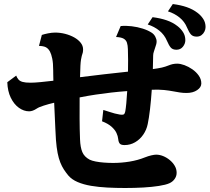

<svg xmlns="http://www.w3.org/2000/svg" viewBox="-20 -897 1040 950"><path d="M835 -877Q874 -872.1 904.3 -861.6Q934.6 -851.1 958 -833Q974.6 -820.3 985.8 -803Q997.1 -785.6 997.1 -763.2Q997.1 -752 991.7 -741Q986.3 -730 976.6 -722.9Q966.8 -715.8 953.1 -715.8Q934.6 -715.8 925 -726.3Q915.5 -736.8 905.8 -759.8Q893.6 -790 868.4 -810.3Q843.3 -830.6 811 -840.8ZM734.9 -812Q773.9 -807.1 804.4 -796.6Q835 -786.1 857.9 -768.1Q874.5 -755.4 885.7 -738Q897 -720.7 897 -698.2Q897 -680.7 885 -665.8Q873 -650.9 853 -650.9Q834.5 -650.9 825.2 -661.4Q815.9 -671.9 806.2 -694.8Q793.5 -725.1 768.3 -745.4Q743.2 -765.6 710.9 -775.9ZM60.1 -522.9Q64.5 -511.7 71.3 -503.7Q78.1 -495.6 91.8 -491.7Q105.5 -487.8 130.9 -487.8Q149.9 -487.8 180.2 -490.7Q210.4 -493.7 244.1 -497.6Q243.7 -517.1 243.4 -530.5Q243.2 -543.9 243.2 -548.8Q243.2 -584.5 238.5 -606.9Q233.9 -629.4 227.1 -642.1Q218.8 -657.2 206.8 -663.3Q194.8 -669.4 172.9 -669.9L187 -724.1Q198.2 -728 217.3 -731.9Q236.3 -735.8 252.9 -735.8Q277.8 -735.8 302.5 -729.5Q327.1 -723.1 347.2 -711.9Q367.2 -700.7 379.2 -685.5Q391.1 -670.4 391.1 -652.8Q391.1 -643.6 389.6 -636.7Q388.2 -629.9 384.8 -621.1Q382.8 -614.3 380.9 -602.5Q378.9 -590.8 377.9 -571.8Q377.4 -558.1 377 -543.9Q376.5 -529.8 376 -515.1Q436 -522.9 495.4 -529.5Q554.7 -536.1 613.3 -542.5Q613.8 -571.3 613.8 -599.9Q613.8 -628.4 612.8 -653.8Q612.3 -672.4 608.2 -685.5Q604 -698.7 591.6 -705.8Q579.1 -712.9 554.2 -713.9L577.1 -768.1Q603 -770.5 631.6 -767.1Q660.2 -763.7 686.3 -755.4Q712.4 -747.1 731 -734.9Q742.2 -727.5 748.5 -715.3Q754.9 -703.1 754.9 -691.9Q754.9 -684.1 752.9 -677.5Q751 -670.9 748 -662.1Q745.1 -652.3 741.5 -642.1Q737.8 -631.8 737.8 -622.1Q737.8 -590.3 736.3 -555.2Q762.7 -558.6 780.8 -562.7Q798.8 -566.9 814 -573.2Q824.7 -577.6 834.7 -579.8Q844.7 -582 856.9 -582Q872.6 -582 892.6 -574.7Q912.6 -567.4 931.9 -554Q951.2 -540.5 963.6 -522.7Q976.1 -504.9 976.1 -483.9Q976.1 -465.3 955.6 -451.2Q935.1 -437 902.8 -437Q884.8 -437 869.6 -439.5Q854.5 -441.9 838.9 -444.8Q815.9 -449.2 791.7 -451.7Q767.6 -454.1 731 -453.1Q727.5 -401.4 722.2 -356Q716.8 -310.5 710.9 -283.2Q705.1 -254.4 688.7 -230.7Q672.4 -207 648.4 -193.1Q624.5 -179.2 596.2 -179.2Q579.1 -179.2 572.8 -186.3Q566.4 -193.4 564.9 -209Q563.5 -223.6 556.2 -239.3Q548.8 -254.9 532 -270Q515.1 -285.2 484.9 -296.9L491.2 -353Q510.3 -347.2 523.4 -342.8Q536.6 -338.4 548.1 -335.4Q559.6 -332.5 573.2 -330.1Q585.9 -328.1 591.6 -330.6Q597.2 -333 600.1 -347.2Q602.5 -360.4 605 -386.5Q607.4 -412.6 609.4 -446.3Q568.4 -443.4 530.3 -439Q492.2 -434.6 454.1 -429Q416 -423.3 374 -415Q373.5 -363.3 373.8 -310.5Q374 -257.8 376 -207Q377.4 -168.5 387.2 -144.8Q397 -121.1 423.8 -106.9Q434.6 -101.6 453.4 -97.9Q472.2 -94.2 494.9 -92.5Q517.6 -90.8 540 -90.8Q580.6 -90.8 621.1 -97.4Q661.6 -104 696.8 -118.2Q713.9 -125 729 -128.4Q744.1 -131.8 752.9 -131.8Q769.5 -131.8 787.1 -124.8Q804.7 -117.7 819.8 -105.2Q835 -92.8 844.5 -76.7Q854 -60.5 854 -42Q854 -25.4 844.2 -11.5Q834.5 2.4 817.9 9.8Q800.3 17.6 766.4 22.9Q732.4 28.3 689 30.8Q645.5 33.2 599.1 33.2Q554.2 33.2 511.2 31Q468.3 28.8 430.7 22.5Q393.1 16.1 364 3.7Q335 -8.8 317.9 -28.8Q306.2 -43 296.1 -58.3Q286.1 -73.7 278.3 -93.3Q270.5 -112.8 265.1 -139.9Q259.8 -167 256.8 -205.1Q255.4 -229 253.9 -259.3Q252.4 -289.6 251 -323Q249.5 -356.4 248 -388.7Q220.7 -382.3 196.3 -374.5Q171.9 -366.7 162.1 -359.9Q150.9 -352.5 141.6 -349.4Q132.3 -346.2 124 -346.2Q98.1 -346.2 73.7 -363.5Q49.3 -380.9 33.4 -413.3Q17.6 -445.8 16.1 -490.2Z"/></svg>

Font: BIZ UDMincho
Style: Bold
Weight: 700
Monospace: yes
Designer: TypeBank Co., Ltd.
Foundry: Morisawa Inc.
Version: Version 1.06